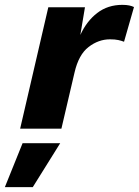

<svg xmlns="http://www.w3.org/2000/svg" viewBox="-83 -530 572 791"><path d="M0 0 116 -500H267L248 -386Q274 -443 317.5 -476.5Q361 -510 421 -510Q438 -510 449.5 -507.5Q461 -505 469 -501L428 -358Q418 -362 404.5 -365Q391 -368 370 -368Q323 -368 282 -336.5Q241 -305 224 -231L170 0ZM165 60 52 241H-63L10 60Z"/></svg>

Font: Work Sans
Style: Bold Italic
Weight: 700
Italic angle: -13°
Designer: Wei Huang
Foundry: Wei Huang
Version: Version 2.010; ttfautohint (v1.8.3)